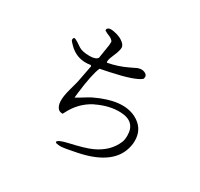

<svg xmlns="http://www.w3.org/2000/svg" viewBox="-163 -955 1247 1200"><g transform="rotate(30 460.0 -355.5)"><path d="M315 -143Q296 -143 285 -152Q248 -185 278 -294Q298 -366 298 -370Q305 -410 321 -490L315 -495Q219 -478 153 -549Q143 -559 135 -570Q133 -590 146 -590Q166 -582 201 -557Q226 -540 281 -540Q324 -540 337 -560L353 -661Q354 -674 354 -685Q347 -702 314 -714Q295 -722 286 -729Q286 -758 335 -749Q388 -740 417 -710Q423 -703 426 -696Q435 -676 407 -614Q386 -566 396 -558Q470 -572 533 -603L577 -624Q578 -625 579 -625Q614 -636 636 -620Q653 -608 644 -585Q604 -550 437 -515Q389 -506 374 -502Q350 -446 333 -305Q330 -283 329 -268Q337 -271 398 -309Q414 -319 427 -325Q601 -408 708 -355Q728 -345 744 -331Q797 -285 790 -203Q789 -194 787 -184Q757 -28 520 21Q433 39 408 40Q391 40 376 37Q367 34 367 29Q371 13 436 -2Q548 -27 595 -49Q692 -94 727 -180Q734 -198 734 -227Q734 -328 625 -332Q545 -335 458 -293Q455 -292 451 -290Q368 -246 323 -158Q319 -150 315 -143Z"/></g></svg>

Font: cwTeXKai
Style: Medium
Weight: 500
Version: Version 1.17